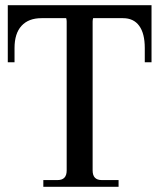

<svg xmlns="http://www.w3.org/2000/svg" viewBox="-20 -720 614 740"><path d="M147 0V-26H202Q237 -26 237 -63V-637Q237 -644 235 -650H140Q90 -650 63 -620.5Q36 -591 36 -535V-480H10V-700H564V-480H538V-535Q538 -591 516.5 -620.5Q495 -650 454 -650H339Q337 -644 337 -637V-63Q337 -26 372 -26H437V0Z"/></svg>

Font: Bentinck
Style: Regular
Weight: 400
Designer: Jörg Drees
Foundry: Jörg Drees
Version: Version 1.000; ttfautohint (v1.8.4.7-5d5b)